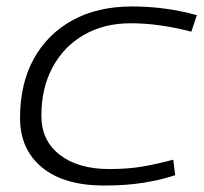

<svg xmlns="http://www.w3.org/2000/svg" viewBox="-20 -564 631 594"><path d="M302 10Q178 10 110 -46Q42 -102 42 -199Q42 -305 84.5 -382Q127 -459 204.5 -501.5Q282 -544 388 -544Q493 -544 589 -517L572 -466Q522 -479 475.5 -485.5Q429 -492 384 -492Q302 -492 239.5 -456Q177 -420 142.5 -355.5Q108 -291 108 -206Q108 -129 165 -85Q222 -41 318 -41Q379 -41 425.5 -49.5Q472 -58 516 -70L522 -22Q477 -7 423 1.5Q369 10 302 10Z"/></svg>

Font: Georama Expanded Light
Style: Italic
Weight: 300
Width: 7
Italic angle: -9°
Designer: Jean-Baptiste Levee
Foundry: Production Type
Version: Version 1.000